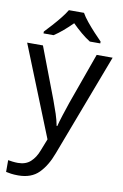

<svg xmlns="http://www.w3.org/2000/svg" viewBox="-107 -826 723 1126"><g transform="rotate(10 255.0 -263.0)"><path d="M1 -536H95L211 -231Q226 -191 238 -154.5Q250 -118 256 -85H260Q266 -110 279 -150.5Q292 -191 306 -232L415 -536H510L279 74Q251 150 206.5 195Q162 240 84 240Q60 240 42 237.5Q24 235 11 232V162Q22 164 37.5 166Q53 168 70 168Q116 168 144.5 142Q173 116 189 73L217 2ZM299 -766Q311 -744 333.5 -716.5Q356 -689 380.5 -662.5Q405 -636 424 -617V-606H362Q336 -622 308 -645.5Q280 -669 253 -696Q226 -669 199 -646Q172 -623 146 -606H86V-617Q105 -637 128.5 -663Q152 -689 174 -716.5Q196 -744 209 -766Z"/></g></svg>

Font: Noto Sans Syloti Nagri
Style: Regular
Weight: 400
Designer: Monotype Design Team
Foundry: Monotype Imaging Inc.
Version: Version 2.003; ttfautohint (v1.8.4.7-5d5b)